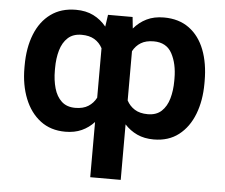

<svg xmlns="http://www.w3.org/2000/svg" viewBox="-52 -598 1009 860"><g transform="rotate(5 452.5 -167.5)"><path d="M47.9 -259.6V-269.5Q47.9 -349.8 72.1 -410.3Q96.2 -470.9 142.6 -504.6Q188.9 -538.4 255.7 -538.4Q300.4 -538.4 334.2 -521.7Q367.9 -505 392.4 -474.8L400.2 -528.4H510.7L516 -476.9Q540.5 -506 573.7 -522.2Q606.9 -538.4 650.9 -538.4Q718.4 -538.4 764.4 -504.8Q810.4 -471.2 833.8 -410.9Q857.2 -350.5 857.2 -270.2V-259.6Q857.2 -182.9 833.6 -121.8Q810 -60.7 764.4 -25.4Q718.8 9.9 652.3 9.9Q610.1 9.9 577.8 -5Q545.5 -19.9 521.3 -46.5V203.1H384.2V-45.1Q360.4 -19.2 328.5 -4.6Q296.5 9.9 255 9.9Q188.9 9.9 142.8 -25.2Q96.6 -60.4 72.3 -121.4Q47.9 -182.5 47.9 -259.6ZM184.7 -269.5V-259.6Q184.7 -215.9 195 -179.7Q205.3 -143.5 228.5 -122Q251.8 -100.5 290.1 -100.5Q325.6 -100.5 348.5 -115.1Q371.4 -129.6 384.2 -154.5V-376.8Q371.1 -401.6 348.2 -415.3Q325.3 -429 290.5 -429Q252.1 -429 228.9 -407.7Q205.6 -386.4 195.1 -350.1Q184.7 -313.9 184.7 -269.5ZM721.6 -259.6V-270.2Q721.6 -336.6 696.9 -382.3Q672.2 -427.9 614.7 -427.9Q579.9 -427.9 557.2 -414.1Q534.4 -400.2 521.3 -375.4V-154.1Q534.1 -129.6 557.2 -115.1Q580.3 -100.5 616.1 -100.5Q654.8 -100.5 677.9 -122.2Q701 -143.8 711.3 -180Q721.6 -216.3 721.6 -259.6Z"/></g></svg>

Font: Interface
Style: Bold
Weight: 700
Designer: Rasmus Andersson
Foundry: rsms
Version: Version 1.8